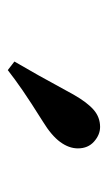

<svg xmlns="http://www.w3.org/2000/svg" viewBox="88 -1002 277 493"><g transform="rotate(90 226.5 -755.5)"><path d="M138 -654Q155 -683 173.5 -716Q192 -749 223 -806Q243 -841 262 -857.5Q281 -874 306 -874Q326 -874 343.5 -858.5Q361 -843 361 -817Q361 -794 344.5 -771.5Q328 -749 292 -727Q241 -695 212 -675Q183 -655 160 -637Z"/></g></svg>

Font: Noto Serif KR ExtraLight Black
Style: Regular
Weight: 900
Version: Version 2.003-H1;hotconv 1.1.1;makeotfexe 2.6.0